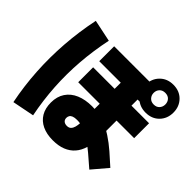

<svg xmlns="http://www.w3.org/2000/svg" viewBox="-210 -1098 1420 1420"><g transform="rotate(45 500.0 -388.0)"><path d="M100 76Q72 -64 63.5 -206Q55 -348 65.5 -492Q76 -636 106 -780L278 -744Q250 -610 240 -479Q230 -348 238 -218Q246 -88 272 42ZM951 -87 850 32Q798 -14 755 -50Q712 -86 674.5 -111.5Q637 -137 601.5 -150.5Q566 -164 527 -164Q501 -164 486 -158Q471 -152 465 -141.5Q459 -131 459 -119Q459 -100 471 -89.5Q483 -79 504 -79Q525 -79 536.5 -91Q548 -103 553 -122Q558 -141 559 -161Q560 -181 560 -196V-681H736V-196Q736 -130 722 -80Q708 -30 679 3Q650 36 607 53Q564 70 505 70Q441 70 394.5 48Q348 26 323 -16Q298 -58 298 -118Q298 -181 327.5 -225Q357 -269 410 -291.5Q463 -314 533 -314Q600 -314 656.5 -294.5Q713 -275 762.5 -242.5Q812 -210 858.5 -169.5Q905 -129 951 -87ZM770 -743V-587H335V-743ZM920 -523V-367H335V-523ZM846 -560Q782 -560 741 -601.5Q700 -643 700 -706Q700 -769 741 -810.5Q782 -852 846 -852Q911 -852 951.5 -810.5Q992 -769 992 -706Q992 -643 951.5 -601.5Q911 -560 846 -560ZM846 -645Q875 -645 891 -663Q907 -681 907 -706Q907 -732 891 -749.5Q875 -767 846 -767Q818 -767 801.5 -749.5Q785 -732 785 -706Q785 -681 801.5 -663Q818 -645 846 -645Z"/></g></svg>

Font: Murecho Thin Black
Style: Regular
Weight: 900
Version: Version 1.010